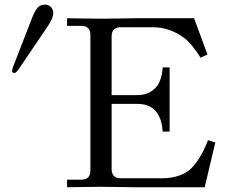

<svg xmlns="http://www.w3.org/2000/svg" viewBox="-20 -791 954 812"><path d="M263.7 1V-31.2H324.2Q362.3 -31.2 362.3 -70.3V-642.6Q362.3 -681.6 324.2 -681.6H263.7V-713.9Q265.6 -713.9 323.7 -712.9Q381.8 -711.9 407.2 -711.9Q432.6 -711.9 490.7 -712.9Q548.8 -713.9 550.8 -713.9H800.8L857.4 -560.5L828.1 -546.9Q814 -570.8 792.5 -597.2Q771 -623.5 746.1 -639.6Q689.9 -675.8 627 -675.8H490.2Q452.1 -675.8 452.1 -636.7V-388.7H561.5Q606 -388.7 635 -416.7Q664.1 -444.8 668 -505.9H697.3V-234.4H668Q660.2 -351.6 561.5 -351.6H452.1V-76.2Q452.1 -37.1 490.2 -37.1H668Q704.6 -37.1 737.1 -48.3Q769.5 -59.6 789.1 -79.1Q812 -102.5 830.6 -135.7Q849.1 -168.9 859.4 -198.2L890.6 -188.5L845.7 1H550.8Q548.8 1 490.7 0Q432.6 -1 407.2 -1Q381.8 -1 323.7 0Q265.6 1 263.7 1ZM31.2 -491.2Q31.2 -498 35.6 -509.3L114.3 -711.9Q125.5 -741.7 137.5 -756.6Q149.4 -771.5 169.9 -771.5Q185.1 -771.5 195.1 -761.5Q205.1 -751.5 205.1 -736.3Q205.1 -713.4 180.7 -678.2L58.1 -497.1Q47.4 -482.4 41.5 -482.4Q31.2 -482.4 31.2 -491.2Z"/></svg>

Font: Theano Old Style
Style: Regular
Weight: 400
Designer: Alexey Kryukov
Version: Version 2.00